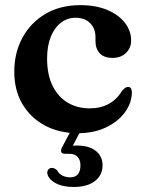

<svg xmlns="http://www.w3.org/2000/svg" viewBox="-20 -505 564 746"><path d="M489.5 -347.5Q489.5 -319 469.8 -299.5Q450 -280 417 -280Q384.5 -280 367.8 -297.8Q351 -315.5 351 -344.5V-360.5Q351 -394.5 330 -415.2Q309 -436 273.5 -436Q242 -436 217 -417Q192 -398 177.5 -362.5Q163 -327 163 -277.5Q163 -215 184.2 -171.8Q205.5 -128.5 243 -106.2Q280.5 -84 328.5 -84Q371 -84 402.8 -101.5Q434.5 -119 453 -150.5Q461.5 -160.5 467 -164Q472.5 -167.5 478 -167.5Q486 -167.5 489.5 -160.2Q493 -153 492.5 -143.5Q490.5 -101 463 -65.5Q435.5 -30 389.2 -8.8Q343 12.5 283 12.5Q210.5 12.5 154.8 -17.2Q99 -47 67.2 -100.5Q35.5 -154 35.5 -226.5Q35.5 -300 67.2 -358.5Q99 -417 156.5 -451Q214 -485 292 -485Q353 -485 397.2 -466.2Q441.5 -447.5 465.5 -416.2Q489.5 -385 489.5 -347.5ZM260 -6H298L258 70.5L233.5 64Q242.5 62 253 61.2Q263.5 60.5 278.5 60.5Q326 60.5 352.2 81.2Q378.5 102 378.5 137.5Q378.5 175.5 348.8 198.5Q319 221.5 266 221.5Q222 221.5 194.2 205.5Q166.5 189.5 163.5 167Q163.5 158.5 168.5 153Q173.5 147.5 180.5 147.5Q187 147 192.2 149.8Q197.5 152.5 202 157Q210 171.5 223.5 177.8Q237 184 252.5 184Q292.5 184 292.5 137Q292.5 116 281.2 104.2Q270 92.5 248 92.5H232.5Q221 92.5 218.2 85.8Q215.5 79 220 69.5Z"/></svg>

Font: Fraunces SemiBold
Style: Regular
Weight: 600
Version: Version 1.000;[b76b70a41]